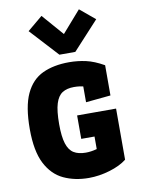

<svg xmlns="http://www.w3.org/2000/svg" viewBox="-99 -986 786 1064"><g transform="rotate(-10 293.5 -454.0)"><path d="M314 10.7Q235.4 10.7 172.6 -18.6Q109.9 -47.9 73.7 -118.4Q37.6 -189 37.6 -312.5Q37.6 -439.5 71 -510.7Q104.5 -582 167 -611.1Q229.5 -640.1 315.9 -640.1Q363.8 -640.1 410.2 -629.9Q456.5 -619.6 510.3 -588.9V-418.9L370.6 -405.3V-591.8L427.2 -472.2Q406.2 -482.9 380.1 -491.5Q354 -500 318.8 -500Q279.3 -500 253.7 -483.9Q228 -467.8 215.3 -427Q202.6 -386.2 202.6 -311Q202.6 -241.2 215.1 -201.9Q227.5 -162.6 253.7 -146.5Q279.8 -130.4 321.3 -130.4Q350.6 -130.4 381.6 -138.9Q412.6 -147.5 451.2 -173.3L383.8 -102.1V-260.7L482.9 -210H309.1V-341.8H528.3V-54.2Q491.2 -24.9 431.4 -7.1Q371.6 10.7 314 10.7ZM271 -690.4 125.5 -848.6 210.4 -919.4 315.4 -798.8 420.9 -919.4 505.9 -848.6 360.4 -690.4Z"/></g></svg>

Font: Anaheim ExtraBold
Style: Regular
Weight: 800
Version: Version 2.001